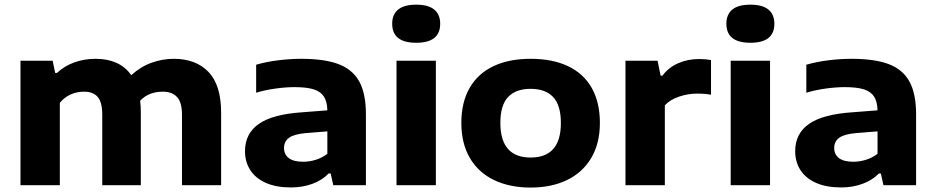

<svg xmlns="http://www.w3.org/2000/svg" viewBox="-20 -814 4112 844"><path d="M952 -319V0H780V-309.5Q780 -364 758.2 -387.5Q736.5 -411 696 -411Q633 -411 596 -371Q599 -348 599 -321V0H429.5V-309.5Q429.5 -364.5 409.5 -387.8Q389.5 -411 349.5 -411Q317.5 -411 290 -398.5Q262.5 -386 243 -362V0H70V-547H211.5L222.5 -493.5H230.5Q262.5 -523.5 306 -539.5Q349.5 -555.5 401 -555.5Q452 -555.5 491.8 -537.8Q531.5 -520 557 -483.5Q598 -521 646 -538.2Q694 -555.5 744 -555.5Q841 -555.5 896.5 -497.8Q952 -440 952 -319Z M1588.5 -311.5V0H1445L1433.5 -51.5H1425Q1396 -21.5 1352.8 -5.8Q1309.5 10 1259 10Q1194 10 1148.5 -10.2Q1103 -30.5 1080 -66.5Q1057 -102.5 1057 -149.5Q1057 -227 1118 -269.5Q1179 -312 1309.5 -320.5L1419 -329Q1418 -368 1403.5 -390Q1389 -412 1358.2 -421.5Q1327.5 -431 1274.5 -431Q1237 -431 1191.5 -424.8Q1146 -418.5 1106 -406.5V-529.5Q1150.5 -542.5 1203.2 -549Q1256 -555.5 1304 -555.5Q1405.5 -555.5 1467.2 -532.5Q1529 -509.5 1558.8 -456.5Q1588.5 -403.5 1588.5 -311.5ZM1419 -138V-236.5L1325 -229Q1273 -224.5 1250.8 -208.5Q1228.5 -192.5 1228.5 -163.5Q1228.5 -135 1249.5 -119Q1270.5 -103 1312.5 -103Q1341 -103 1368.8 -111.8Q1396.5 -120.5 1419 -138Z M1723 0V-547H1896V0ZM1704 -709.5Q1704 -750.5 1730.2 -772Q1756.5 -793.5 1809.5 -793.5Q1862.5 -793.5 1888.8 -772Q1915 -750.5 1915 -709.5Q1915 -626 1809.5 -626Q1704 -626 1704 -709.5Z M2008 -273.5Q2008 -364 2044.2 -427.2Q2080.5 -490.5 2148.8 -523Q2217 -555.5 2312.5 -555.5Q2408.5 -555.5 2476.8 -523.2Q2545 -491 2581 -427.8Q2617 -364.5 2617 -273.5Q2617 -184 2579.2 -120Q2541.5 -56 2473 -22.8Q2404.5 10.5 2312.5 10.5Q2220.5 10.5 2151.8 -22.5Q2083 -55.5 2045.5 -119.5Q2008 -183.5 2008 -273.5ZM2445.5 -273Q2445.5 -351.5 2411.5 -387.5Q2377.5 -423.5 2312.5 -423.5Q2247.5 -423.5 2213.5 -387.5Q2179.5 -351.5 2179.5 -274Q2179.5 -121.5 2312.5 -121.5Q2445.5 -121.5 2445.5 -273Z M2729.5 -547H2870.5L2884 -481.5H2892Q2918.5 -517 2960.5 -535.8Q3002.5 -554.5 3053.5 -554.5Q3082 -554.5 3105.5 -550V-397.5Q3081 -402.5 3043.5 -402.5Q3004 -402.5 2964.8 -389.2Q2925.5 -376 2902.5 -351V0H2729.5Z M3192 0V-547H3365V0ZM3173 -709.5Q3173 -750.5 3199.2 -772Q3225.5 -793.5 3278.5 -793.5Q3331.5 -793.5 3357.8 -772Q3384 -750.5 3384 -709.5Q3384 -626 3278.5 -626Q3173 -626 3173 -709.5Z M4007 -311.5V0H3863.5L3852 -51.5H3843.5Q3814.5 -21.5 3771.2 -5.8Q3728 10 3677.5 10Q3612.5 10 3567 -10.2Q3521.5 -30.5 3498.5 -66.5Q3475.5 -102.5 3475.5 -149.5Q3475.5 -227 3536.5 -269.5Q3597.5 -312 3728 -320.5L3837.5 -329Q3836.5 -368 3822 -390Q3807.5 -412 3776.8 -421.5Q3746 -431 3693 -431Q3655.5 -431 3610 -424.8Q3564.5 -418.5 3524.5 -406.5V-529.5Q3569 -542.5 3621.8 -549Q3674.5 -555.5 3722.5 -555.5Q3824 -555.5 3885.8 -532.5Q3947.5 -509.5 3977.2 -456.5Q4007 -403.5 4007 -311.5ZM3837.5 -138V-236.5L3743.5 -229Q3691.5 -224.5 3669.2 -208.5Q3647 -192.5 3647 -163.5Q3647 -135 3668 -119Q3689 -103 3731 -103Q3759.5 -103 3787.2 -111.8Q3815 -120.5 3837.5 -138Z"/></svg>

Font: Encode Sans Expanded
Style: Bold
Weight: 700
Width: 7
Designer: Multiple Designers
Foundry: Impallari Type
Version: Version 2.000